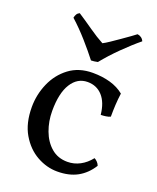

<svg xmlns="http://www.w3.org/2000/svg" viewBox="-134 -782 714 871"><g transform="rotate(20 223.5 -346.0)"><path d="M412 -78Q385 -35 345 -13Q305 9 248 9Q197 9 149.5 -17.5Q102 -44 71 -96.5Q40 -149 40 -227Q40 -287 64 -342Q88 -397 134.5 -432Q181 -467 248 -467Q294 -467 332.5 -456Q371 -445 399 -422Q395 -393 393.5 -365Q392 -337 392 -308Q384 -304 370.5 -302Q357 -300 346 -300Q340 -358 312 -389Q284 -420 240 -420Q191 -420 162 -374Q133 -328 133 -242Q133 -192 149.5 -147.5Q166 -103 198 -75.5Q230 -48 276 -48Q308 -48 336.5 -63Q365 -78 387 -106Q395 -102 402 -94.5Q409 -87 412 -78ZM220 -517Q192 -553 155.5 -594.5Q119 -636 79 -672Q81 -682 85.5 -689.5Q90 -697 99 -701Q133 -679 171.5 -652Q210 -625 242 -608Q254 -614 274 -627.5Q294 -641 315.5 -656Q337 -671 354.5 -683.5Q372 -696 378 -701Q388 -700 396.5 -694Q405 -688 409 -678Q371 -647 328 -604.5Q285 -562 252 -521Q244 -519 235 -518Q226 -517 220 -517Z"/></g></svg>

Font: Vollkorn
Style: Regular
Weight: 400
Designer: Friedrich Althausen
Foundry: Friedrich Althausen
Version: Version 5.001